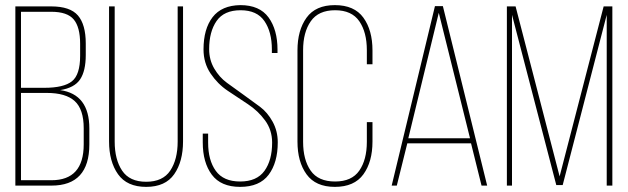

<svg xmlns="http://www.w3.org/2000/svg" viewBox="-20 -725 2452 750"><path d="M40 -700H180Q254 -700 284.5 -664.5Q315 -629 315 -555V-510Q315 -448 293 -415Q271 -382 215 -373Q329 -357 329 -223V-161Q329 0 181 0H40ZM62 -382H153Q229 -382 261 -407.5Q293 -433 293 -507V-554Q293 -619 268 -649Q243 -679 180 -679H62ZM62 -21H181Q307 -21 307 -161V-224Q307 -298 272 -330Q237 -362 163 -362H62Z M428 -700V-172Q428 -102 457 -58.5Q486 -15 551 -15Q616 -15 645 -58.5Q674 -102 674 -172V-700H695V-173Q695 -94 660.5 -44.5Q626 5 551 5Q476 5 441 -44.5Q406 -94 406 -173V-700Z M919 -705Q994 -705 1029 -657Q1064 -609 1064 -531V-518H1042V-532Q1042 -600 1013 -642.5Q984 -685 920 -685Q855 -685 826 -643Q797 -601 797 -533Q797 -491 817 -457Q837 -423 866.5 -401.5Q896 -380 931 -355Q966 -330 995.5 -308Q1025 -286 1045 -249.5Q1065 -213 1065 -169Q1065 -90 1029.5 -42.5Q994 5 918 5Q843 5 807.5 -42.5Q772 -90 772 -169V-203H793V-168Q793 -99 823 -57.5Q853 -16 918 -16Q983 -16 1013 -57.5Q1043 -99 1043 -168Q1043 -217 1015.5 -254.5Q988 -292 948.5 -318Q909 -344 869.5 -370.5Q830 -397 802.5 -438Q775 -479 775 -532Q775 -612 810.5 -658Q846 -704 919 -705Z M1288 -705Q1364 -705 1399.5 -656Q1435 -607 1435 -528V-474H1413V-529Q1413 -599 1383.5 -642Q1354 -685 1289 -685Q1224 -685 1194 -642Q1164 -599 1164 -529V-171Q1164 -101 1193.5 -58.5Q1223 -16 1289 -16Q1354 -16 1383.5 -58.5Q1413 -101 1413 -171V-248H1435V-172Q1435 -93 1399.5 -44Q1364 5 1288 5Q1213 5 1177.5 -44Q1142 -93 1142 -172V-528Q1142 -607 1177.5 -656Q1213 -705 1288 -705Z M1820 -165H1571L1530 0H1510L1679 -701H1710L1883 0H1861ZM1694 -675 1575 -185H1816Z M2350 -667 2178 -2H2153L1980 -667V0H1960V-700H1994L2166 -36L2338 -700H2372V0H2350Z"/></svg>

Font: TypoPRO Bebas Neue
Style: Regular
Weight: 300
Designer: Ryoichi Tsunekawa
Foundry: Ryoichi Tsunekawa
Version: Version 001.003